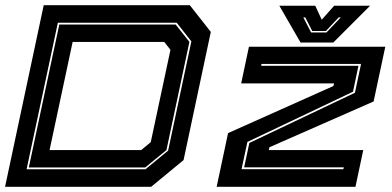

<svg xmlns="http://www.w3.org/2000/svg" viewBox="-24 -720 1510 740"><path d="M-4.5 0 144.5 -700H707.5L788.5 -597L683.5 -103L558.5 0ZM78.5 -67.5H536.5L624 -139.5L713.5 -560.5L657 -632.5H199ZM87 -74.5 204.5 -625.5H653L706 -558.5L617.5 -141.5L535.5 -74.5ZM167 -141.5H520L557 -172L633 -528L609 -558.5H256ZM811 0 855 -207 1261 -388.5 1263.5 -398.5H905.5L935.5 -540H1461L1416 -329L1014.5 -152.5L1012 -141.5H1376L1346 0ZM907 -68H1299.5L1301 -75H917L937 -169L1344 -362.5L1367.5 -473.5H984L982.5 -466.5H1357.5L1336.5 -366.5L929.5 -173ZM1134.5 -556 1052.5 -698H1191L1216 -644L1264 -698H1402.5L1260.5 -556ZM1175 -595H1234.5L1289.5 -653H1281.5L1232 -600.5H1179.5L1152.5 -653H1145Z"/></svg>

Font: Tourney Expanded ExtraBold
Style: Italic
Weight: 800
Width: 7
Italic angle: -12°
Designer: Tyler Finck
Foundry: Etcetera Type Co
Version: Version 1.010; ttfautohint (v1.8.3)